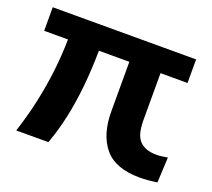

<svg xmlns="http://www.w3.org/2000/svg" viewBox="-92 -609 812 735"><g transform="rotate(20 314.0 -241.5)"><path d="M542 8Q442 8 397.5 -45.5Q353 -99 353 -194V-395H229Q228 -316 221 -247.5Q214 -179 201 -118.5Q188 -58 167 0H36Q59 -71 73 -136.5Q87 -202 94.5 -265.5Q102 -329 103 -395H6V-491H590V-395H480V-206Q480 -178 484.5 -157.5Q489 -137 500 -123.5Q511 -110 529 -103Q547 -96 572 -96Q582 -96 593.5 -97.5Q605 -99 617 -101L612 2Q592 5 574.5 6.5Q557 8 542 8Z"/></g></svg>

Font: Nunito Sans 11pt
Style: Bold
Weight: 700
Version: Version 3.101;gftools[0.9.27]